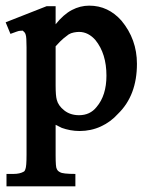

<svg xmlns="http://www.w3.org/2000/svg" viewBox="-31 -462 551 680"><path d="M-11 -383 134 -440H166V-376Q194 -411 223.5 -426.5Q253 -442 285 -442Q319 -442 347.5 -428.5Q376 -415 399 -389Q454 -323 454 -236Q454 -124 387 -59Q361 -30 326 -14Q291 2 251 2Q234 2 218 -1Q202 -4 188 -9L166 -20V88Q166 131 170 136Q173 144 182 148Q191 154 236 154V198H-8V154H17Q39 154 53 146Q57 144 59 137Q61 132 62 119.5Q63 107 63 85V-294Q63 -331 60 -339Q58 -348 48 -354Q48 -354 48 -354Q48 -353 41 -353Q36 -353 28 -350Q20 -347 6 -342ZM166 -160Q166 -141 167 -128.5Q168 -116 170 -109Q175 -88 196.5 -71Q218 -54 249 -54Q288 -54 311 -83Q346 -124 346 -194Q346 -272 307 -320L308 -319Q282 -349 249 -349Q241 -349 230.5 -347Q220 -345 212 -340Q206 -336 194.5 -326.5Q183 -317 166 -298Z"/></svg>

Font: New Athena Unicode
Style: Bold
Weight: 700
Designer: J. Rusten 1997; rev. by R. Hancock 2001, 2002, rev. by D. Mastronarde 2002-2021
Foundry: Society for Classical Studies (formerly American Philological Association)
Version: Version 5.008